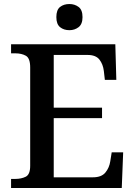

<svg xmlns="http://www.w3.org/2000/svg" viewBox="-20 -934 671 954"><path d="M35 0V-45H56Q86 -45 108 -56Q130 -67 130 -110V-599Q130 -645 108.5 -657Q87 -669 56 -669H35V-714H553L558 -537H501L496 -581Q492 -615 474 -638Q456 -661 415 -661H247V-399H487V-347H247V-53H442Q484 -53 503.5 -76.5Q523 -100 528 -133L535 -177H592L585 0ZM325 -784Q297 -784 278.5 -799Q260 -814 260 -849Q260 -885 278.5 -899.5Q297 -914 325 -914Q351 -914 370.5 -899.5Q390 -885 390 -849Q390 -814 370.5 -799Q351 -784 325 -784Z"/></svg>

Font: Noto Serif Tamil Medium
Style: Regular
Weight: 500
Designer: Indian Type Foundry, Tom Grace, and the Monotype Design Team
Foundry: Monotype Imaging Inc.
Version: Version 2.004; ttfautohint (v1.8.4.7-5d5b)